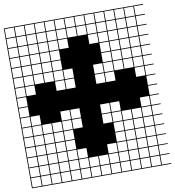

<svg xmlns="http://www.w3.org/2000/svg" viewBox="-104 -972 1083 1188"><g transform="rotate(-10 437.5 -377.5)"><path d="M0 125V-879.8H875V-875H817.3V-817.3H875V-812.5H817.3V-754.8H875V-750H817.3V-692.3H875V-687.5H817.3V-629.8H875V-625H817.3V-567.3H875V-562.5H817.3V-504.8H875V-500H817.3V-442.3H875V-437.5H817.3V-379.8H875V-375H817.3V-317.3H875V-312.5H817.3V-254.8H875V-250H817.3V-192.3H875V-187.5H817.3V-129.8H875V-125H817.3V-67.3H875V-62.5H817.3V-4.8H875V0H817.3V57.7H875V62.5H817.3V120.2H875V125ZM754.8 -817.3H812.5V-875H754.8ZM254.8 -817.3H312.5V-875H254.8ZM317.3 -817.3H375V-875H317.3ZM692.3 -817.3H750V-875H692.3ZM192.3 -817.3H250V-875H192.3ZM379.8 -817.3H437.5V-875H379.8ZM442.3 -817.3H500V-875H442.3ZM4.8 -817.3H62.5V-875H4.8ZM129.8 -817.3H187.5V-875H129.8ZM629.8 -817.3H687.5V-875H629.8ZM504.8 -817.3H562.5V-875H504.8ZM67.3 -817.3H125V-875H67.3ZM567.3 -817.3H625V-875H567.3ZM754.8 -754.8H812.5V-812.5H754.8ZM254.8 -754.8H312.5V-812.5H254.8ZM317.3 -754.8H375V-812.5H317.3ZM692.3 -754.8H750V-812.5H692.3ZM379.8 -754.8H437.5V-812.5H379.8ZM192.3 -754.8H250V-812.5H192.3ZM442.3 -754.8H500V-812.5H442.3ZM504.8 -754.8H562.5V-812.5H504.8ZM4.8 -754.8H62.5V-812.5H4.8ZM629.8 -754.8H687.5V-812.5H629.8ZM129.8 -754.8H187.5V-812.5H129.8ZM567.3 -754.8H625V-812.5H567.3ZM67.3 -754.8H125V-812.5H67.3ZM567.3 -692.3H625V-750H567.3ZM254.8 -692.3H312.5V-750H254.8ZM67.3 -692.3H125V-750H67.3ZM754.8 -692.3H812.5V-750H754.8ZM317.3 -692.3H375V-750H317.3ZM692.3 -692.3H750V-750H692.3ZM192.3 -692.3H250V-750H192.3ZM504.8 -692.3H562.5V-750H504.8ZM4.8 -692.3H62.5V-750H4.8ZM629.8 -692.3H687.5V-750H629.8ZM129.8 -692.3H187.5V-750H129.8ZM4.8 -629.8H62.5V-687.5H4.8ZM129.8 -629.8H187.5V-687.5H129.8ZM629.8 -629.8H687.5V-687.5H629.8ZM567.3 -629.8H625V-687.5H567.3ZM192.3 -629.8H250V-687.5H192.3ZM692.3 -629.8H750V-687.5H692.3ZM754.8 -629.8H812.5V-687.5H754.8ZM67.3 -629.8H125V-687.5H67.3ZM254.8 -629.8H312.5V-687.5H254.8ZM129.8 -567.3H187.5V-625H129.8ZM567.3 -567.3H625V-625H567.3ZM4.8 -567.3H62.5V-625H4.8ZM192.3 -567.3H250V-625H192.3ZM67.3 -567.3H125V-625H67.3ZM692.3 -567.3H750V-625H692.3ZM629.8 -567.3H687.5V-625H629.8ZM754.8 -567.3H812.5V-625H754.8ZM254.8 -567.3H312.5V-625H254.8ZM567.3 -504.8H625V-562.5H567.3ZM692.3 -504.8H750V-562.5H692.3ZM504.8 -504.8H562.5V-562.5H504.8ZM129.8 -504.8H187.5V-562.5H129.8ZM4.8 -504.8H62.5V-562.5H4.8ZM192.3 -504.8H250V-562.5H192.3ZM754.8 -504.8H812.5V-562.5H754.8ZM629.8 -504.8H687.5V-562.5H629.8ZM317.3 -504.8H375V-562.5H317.3ZM67.3 -504.8H125V-562.5H67.3ZM254.8 -504.8H312.5V-562.5H254.8ZM254.8 -442.3H312.5V-500H254.8ZM754.8 -442.3H812.5V-500H754.8ZM4.8 -442.3H62.5V-500H4.8ZM67.3 -442.3H125V-500H67.3ZM567.3 -442.3H625V-500H567.3ZM375 -500H317.3V-442.3H375ZM504.8 -442.3H562.5V-500H504.8ZM4.8 -379.8H62.5V-437.5H4.8ZM4.8 -317.3H62.5V-375H4.8ZM317.3 -254.8H375V-312.5H317.3ZM254.8 -254.8H312.5V-312.5H254.8ZM754.8 -254.8H812.5V-312.5H754.8ZM4.8 -254.8H62.5V-312.5H4.8ZM504.8 -254.8H562.5V-312.5H504.8ZM67.3 -254.8H125V-312.5H67.3ZM567.3 -254.8H625V-312.5H567.3ZM754.8 -192.3H812.5V-250H754.8ZM192.3 -192.3H250V-250H192.3ZM629.8 -192.3H687.5V-250H629.8ZM4.8 -192.3H62.5V-250H4.8ZM254.8 -192.3H312.5V-250H254.8ZM504.8 -192.3H562.5V-250H504.8ZM692.3 -192.3H750V-250H692.3ZM129.8 -192.3H187.5V-250H129.8ZM317.3 -192.3H375V-250H317.3ZM67.3 -192.3H125V-250H67.3ZM567.3 -192.3H625V-250H567.3ZM692.3 -129.8H750V-187.5H692.3ZM4.8 -129.8H62.5V-187.5H4.8ZM754.8 -129.8H812.5V-187.5H754.8ZM629.8 -129.8H687.5V-187.5H629.8ZM192.3 -129.8H250V-187.5H192.3ZM254.8 -129.8H312.5V-187.5H254.8ZM129.8 -129.8H187.5V-187.5H129.8ZM67.3 -129.8H125V-187.5H67.3ZM567.3 -129.8H625V-187.5H567.3ZM567.3 -67.3H625V-125H567.3ZM67.3 -67.3H125V-125H67.3ZM692.3 -67.3H750V-125H692.3ZM129.8 -67.3H187.5V-125H129.8ZM4.8 -67.3H62.5V-125H4.8ZM254.8 -67.3H312.5V-125H254.8ZM192.3 -67.3H250V-125H192.3ZM754.8 -67.3H812.5V-125H754.8ZM629.8 -67.3H687.5V-125H629.8ZM629.8 -4.8H687.5V-62.5H629.8ZM4.8 -4.8H62.5V-62.5H4.8ZM254.8 -4.8H312.5V-62.5H254.8ZM317.3 -4.8H375V-62.5H317.3ZM754.8 -4.8H812.5V-62.5H754.8ZM129.8 -4.8H187.5V-62.5H129.8ZM567.3 -4.8H625V-62.5H567.3ZM504.8 -4.8H562.5V-62.5H504.8ZM192.3 -4.8H250V-62.5H192.3ZM67.3 -4.8H125V-62.5H67.3ZM692.3 -4.8H750V-62.5H692.3ZM129.8 57.7H187.5V0H129.8ZM692.3 57.7H750V0H692.3ZM67.3 57.7H125V0H67.3ZM192.3 57.7H250V0H192.3ZM317.3 57.7H375V0H317.3ZM567.3 57.7H625V0H567.3ZM504.8 57.7H562.5V0H504.8ZM754.8 57.7H812.5V0H754.8ZM442.3 57.7H500V0H442.3ZM379.8 57.7H437.5V0H379.8ZM254.8 57.7H312.5V0H254.8ZM629.8 57.7H687.5V0H629.8ZM4.8 57.7H62.5V0H4.8ZM192.3 120.2H250V62.5H192.3ZM567.3 120.2H625V62.5H567.3ZM67.3 120.2H125V62.5H67.3ZM692.3 120.2H750V62.5H692.3ZM504.8 120.2H562.5V62.5H504.8ZM754.8 120.2H812.5V62.5H754.8ZM129.8 120.2H187.5V62.5H129.8ZM442.3 120.2H500V62.5H442.3ZM254.8 120.2H312.5V62.5H254.8ZM379.8 120.2H437.5V62.5H379.8ZM629.8 120.2H687.5V62.5H629.8ZM4.8 120.2H62.5V62.5H4.8ZM317.3 120.2H375V62.5H317.3Z"/></g></svg>

Font: Yarndings 12 Charted
Style: Regular
Weight: 400
Designer: Sarah Cadigan-Fried
Version: Version 1.000; ttfautohint (v1.8.4.7-5d5b)